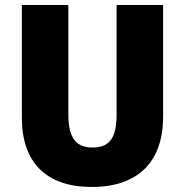

<svg xmlns="http://www.w3.org/2000/svg" viewBox="-20 -734 735 764"><path d="M629 -269V-714H444V-278C444 -184 415 -147 348 -147C284 -147 252 -184 252 -277V-714H67V-265C67 -87 165 10 345 10C533 10 629 -94 629 -269Z"/></svg>

Font: Noto Sans Devanagari SemiCondensed Black
Style: Regular
Weight: 900
Width: 4
Designer: Jelle Bosma - Monotype Design Team
Foundry: Monotype Imaging Inc.
Version: Version 2.004